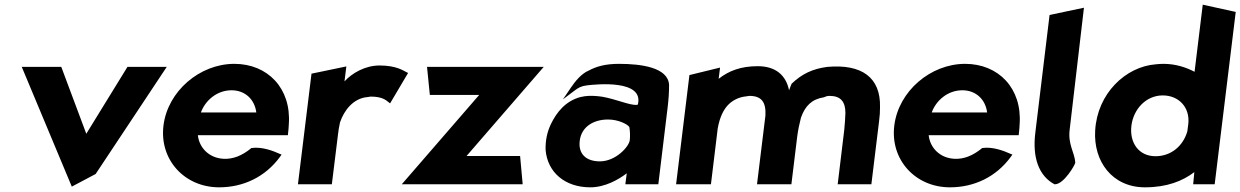

<svg xmlns="http://www.w3.org/2000/svg" viewBox="-20 -778 5304 821"><path d="M242 -492H73L287 20L389 -34L693 -492H525L349 -206Z M826 -200H1211L1212 -210C1213 -222 1215 -235 1215 -247C1226 -401 1124 -505 982 -505C834 -505 697 -388 679 -241C661 -95 769 23 917 23C1020 23 1114 -21 1177 -107L1184 -117L1174 -121C1152 -131 1101 -152 1055 -145C1014 -111 975 -97 936 -99C875 -102 832 -145 826 -200ZM1076 -297H839C858 -349 908 -392 970 -392C1028 -392 1069 -353 1076 -297Z M1725 -466 1717 -470C1706 -475 1676 -498 1603 -498C1542 -498 1486 -466 1453 -430L1461 -494L1312 -463L1254 10H1399L1425 -201C1427 -220 1430 -237 1434 -255C1451 -305 1490 -358 1552 -363C1556 -363 1561 -365 1565 -365C1615 -365 1631 -349 1639 -343L1648 -336Z M2215 10 2204 -111H1975L2305 -492H1806L1818 -372H2029L1698 10Z M2497 -476C2467 -464 2439 -430 2421 -403L2387 -353L2436 -390C2453 -403 2465 -410 2490 -413C2531 -418 2732 -438 2708 -333C2708 -331 2707 -328 2690 -330C2654 -334 2588 -363 2534 -367C2508 -369 2487 -369 2462 -363C2398 -346 2360 -298 2335 -246C2319 -212 2312 -176 2313 -137C2321 -41 2396 23 2504 23C2568 23 2626 -11 2660 -37L2654 10H2795L2835 -320C2839 -354 2841 -384 2841 -415C2837 -490 2721 -505 2627 -505C2569 -505 2530 -494 2497 -476ZM2545 -88C2485 -88 2452 -121 2459 -176C2466 -236 2518 -267 2580 -267C2624 -267 2663 -247 2671 -235C2674 -219 2675 -198 2673 -179C2670 -151 2613 -88 2545 -88Z M3053 -441 3059 -489 2928 -457 2871 10H3020L3049 -229C3058 -278 3074 -311 3097 -333C3115 -350 3140 -363 3171 -366C3175 -366 3180 -368 3184 -368C3236 -368 3256 -342 3253 -284L3217 10H3364L3389 -195C3393 -224 3398 -248 3405 -275C3423 -326 3452 -354 3503 -362C3509 -365 3517 -368 3527 -368C3575 -368 3595 -343 3595 -295C3594 -273 3593 -248 3590 -222L3562 10H3706L3739 -260C3742 -281 3743 -301 3743 -320C3746 -446 3666 -505 3518 -492C3455 -484 3409 -462 3365 -420C3362 -411 3357 -402 3354 -392C3341 -456 3297 -495 3220 -495C3148 -495 3096 -475 3053 -441Z M3951 -200H4336L4337 -210C4338 -222 4340 -235 4340 -247C4351 -401 4249 -505 4107 -505C3959 -505 3822 -388 3804 -241C3786 -95 3894 23 4042 23C4145 23 4239 -21 4302 -107L4309 -117L4299 -121C4277 -131 4226 -152 4180 -145C4139 -111 4100 -97 4061 -99C4000 -102 3957 -145 3951 -200ZM4201 -297H3964C3983 -349 4033 -392 4095 -392C4153 -392 4194 -353 4201 -297Z M4489 10H4491C4529 10 4578 -74 4578 -83C4575 -127 4546 -159 4554 -224L4615 -745L4468 -714L4407 -210C4394 -104 4422 -26 4489 10Z M4876 23C4970 23 5037 -4 5087 -42C5086 -29 5084 -8 5083 0L5082 10H5174L5264 -727L5123 -758L5088 -471C5050 -491 5005 -505 4955 -505C4942 -505 4932 -504 4922 -503C4793 -493 4672 -378 4663 -220C4655 -89 4735 23 4876 23ZM5061 -246C5060 -236 5058 -227 5057 -216C5039 -154 4988 -110 4921 -110C4849 -110 4809 -168 4818 -241C4827 -312 4881 -370 4952 -370C5021 -370 5070 -318 5061 -246Z"/></svg>

Font: Bluebird
Style: SfBdObl
Weight: 700
Designer: Jasper
Foundry: Cannot Into Space Fonts
Version: Version 0.98